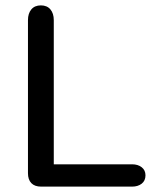

<svg xmlns="http://www.w3.org/2000/svg" viewBox="-20 -694 579 714"><path d="M84 -50V-619Q84 -644 96.5 -659Q109 -674 132 -674Q155 -674 167.5 -659Q180 -644 180 -619V-83H471Q493 -83 507 -72Q521 -61 521 -42Q521 -22 507 -11Q493 0 471 0H133Q109 0 96.5 -13Q84 -26 84 -50Z"/></svg>

Font: SN Pro
Style: Regular
Weight: 400
Designer: Tobias Whetton
Foundry: Supernotes
Version: Version 1.003